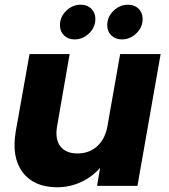

<svg xmlns="http://www.w3.org/2000/svg" viewBox="-20 -787 714 813"><path d="M660.2 -558.1 562 0H391.1L403.8 -76.2Q371.1 -38.6 323.7 -16.4Q276.4 5.9 222.2 5.9Q123.5 5.9 75.7 -57.9Q27.8 -121.6 46.9 -231.9L105 -558.1H274.9L222.2 -254.9Q211.9 -198.7 235.1 -168Q258.3 -137.2 308.1 -137.2Q356 -137.2 389.4 -166Q422.9 -194.8 434.1 -248L488.8 -558.1ZM295.9 -620.1Q268.6 -620.1 251.2 -637Q233.9 -653.8 233.9 -680.2Q233.9 -715.8 260.5 -741.5Q287.1 -767.1 321.8 -767.1Q349.6 -767.1 366.7 -750.2Q383.8 -733.4 383.8 -707Q383.8 -671.4 357.2 -645.8Q330.6 -620.1 295.9 -620.1ZM496.1 -620.1Q468.8 -620.1 451.4 -637Q434.1 -653.8 434.1 -680.2Q434.1 -715.8 460.7 -741.5Q487.3 -767.1 522 -767.1Q549.8 -767.1 566.9 -750.2Q584 -733.4 584 -707Q584 -671.4 557.4 -645.8Q530.8 -620.1 496.1 -620.1Z"/></svg>

Font: SVN-Poppins
Style: Bold Italic
Weight: 700
Italic angle: -10°
Designer: Ninad Kale (Devanagari), Jonny Pinhorn (Latin)
Foundry: Indian Type Foundry
Version: Version 3.002 2017